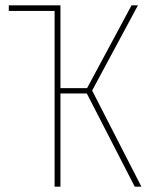

<svg xmlns="http://www.w3.org/2000/svg" viewBox="-20 -701 580 721"><path d="M326 -361 511 0H486L306 -350H207V0H185V-660H13V-681H208L207 -680V-370H307L474 -681H498Z"/></svg>

Font: Fira Sans Extra Condensed Thin
Style: Regular
Weight: 250
Width: 1
Designer: Carrois Corporate & Edenspiekermann AG
Foundry: Carrois Corporate GbR & Edenspiekermann AG
Version: Version 4.203